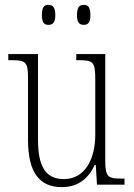

<svg xmlns="http://www.w3.org/2000/svg" viewBox="-20 -758 550 788"><path d="M324 -656C341 -656 351 -665 351 -696C351 -729 341 -738 324 -738C306 -738 296 -729 296 -696C296 -665 306 -656 324 -656ZM179 -656C196 -656 207 -665 207 -696C207 -729 196 -738 179 -738C161 -738 152 -729 152 -696C152 -665 161 -656 179 -656ZM234 10C301 10 343 -26 369 -81H373L378 0H491V-25H481C423 -25 412 -30 412 -101V-536H293V-511H300C364 -511 371 -505 371 -429V-205C371 -107 330 -23 242 -23C164 -23 136 -80 136 -184V-536H14V-511H23C84 -511 95 -506 95 -439V-184C95 -47 144 10 234 10Z"/></svg>

Font: Noto Serif Hebrew Condensed ExtraLight
Style: Regular
Weight: 200
Width: 3
Designer: Monotype Design Team
Foundry: Monotype Imaging Inc.
Version: Version 2.004